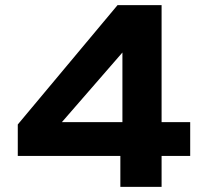

<svg xmlns="http://www.w3.org/2000/svg" viewBox="-20 -725 788 745"><path d="M447 0V-120H49V-242L436 -705H607V-251H718V-120H607V0ZM455 -251V-535H467L187 -213L176 -251Z"/></svg>

Font: Nunito Sans 7pt Expanded ExtraBold
Style: Regular
Weight: 800
Width: 7
Designer: Vernon Adams
Foundry: Vernon Adams
Version: Version 3.101;gftools[0.9.27]